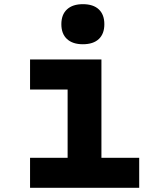

<svg xmlns="http://www.w3.org/2000/svg" viewBox="-20 -900 740 920"><path d="M124 -615H466V-144H647V0H124V-144H304V-471H124ZM377 -688Q328 -688 301 -713Q274 -738 274 -784Q274 -830 301 -855Q328 -880 377 -880Q427 -880 453.5 -855Q480 -830 480 -784Q480 -738 453.5 -713Q427 -688 377 -688Z"/></svg>

Font: Martian Mono
Style: Bold
Weight: 700
Designer: Roman Shamin
Foundry: Evil Martians
Version: Version 1.000